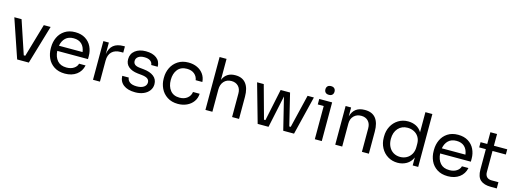

<svg xmlns="http://www.w3.org/2000/svg" viewBox="-6 -1641 6883 2560"><g transform="rotate(15 3436.0 -361.0)"><path d="M24 -534H124L277 -76H298L431 -534H525L367 0H206Z M601 -258V-276Q601 -348 630 -411Q659 -474 718 -513Q777 -552 862 -552Q945 -552 1002.5 -516Q1060 -480 1088.5 -420.5Q1117 -361 1117 -292V-249H693Q698 -166 741.5 -116Q785 -66 868 -66Q929 -66 969 -93Q1009 -120 1018 -159H1108Q1091 -76 1027 -29Q963 18 868 18Q779 18 718.5 -21.5Q658 -61 629.5 -124Q601 -187 601 -258ZM1023 -321Q1014 -391 973 -429.5Q932 -468 862 -468Q792 -468 750.5 -428.5Q709 -389 697 -321Z M1253 -534H1329V-374Q1342 -459 1392 -499.5Q1442 -540 1531 -540H1549V-454H1515Q1435 -454 1392 -411.5Q1349 -369 1349 -289V0H1253Z M1616 -152H1706Q1708 -116 1740 -91Q1772 -66 1838 -66Q1900 -66 1935 -90.5Q1970 -115 1970 -154Q1970 -187 1945 -205.5Q1920 -224 1864 -230L1806 -236Q1726 -245 1680 -283Q1634 -321 1634 -387Q1634 -462 1690.5 -506Q1747 -550 1838 -550Q1930 -550 1985 -509Q2040 -468 2042 -391H1952Q1950 -425 1921 -446.5Q1892 -468 1838 -468Q1784 -468 1754 -445.5Q1724 -423 1724 -387Q1724 -356 1745 -338.5Q1766 -321 1812 -316L1870 -310Q1959 -301 2009.5 -261.5Q2060 -222 2060 -154Q2060 -105 2031.5 -66Q2003 -27 1952.5 -5.5Q1902 16 1838 16Q1734 16 1676 -28.5Q1618 -73 1616 -152Z M2159 -258V-276Q2159 -346 2189.5 -409.5Q2220 -473 2280.5 -512.5Q2341 -552 2426 -552Q2493 -552 2546.5 -527Q2600 -502 2632.5 -456Q2665 -410 2669 -349H2577Q2569 -401 2529.5 -433.5Q2490 -466 2426 -466Q2343 -466 2299 -411Q2255 -356 2255 -267Q2255 -179 2299.5 -123.5Q2344 -68 2428 -68Q2493 -68 2535 -102Q2577 -136 2583 -188H2675Q2672 -126 2638.5 -79.5Q2605 -33 2550 -7.5Q2495 18 2428 18Q2341 18 2280 -22Q2219 -62 2189 -125.5Q2159 -189 2159 -258Z M2805 -730H2901V-440Q2947 -550 3071 -550H3075Q3170 -550 3219.5 -487Q3269 -424 3269 -305V0H3173V-325Q3173 -389 3137 -425.5Q3101 -462 3042 -462Q2978 -462 2939.5 -419.5Q2901 -377 2901 -308V0H2805Z M3375 -534H3467L3593 -76H3613L3705 -516H3835L3942 -76H3962L4072 -534H4159L4028 0H3879L3770 -444L3676 0H3526Z M4315 -458H4233V-534H4411V0H4315ZM4279 -680Q4279 -707 4295 -723.5Q4311 -740 4342 -740Q4373 -740 4389 -723.5Q4405 -707 4405 -680Q4405 -653 4389 -636.5Q4373 -620 4342 -620Q4311 -620 4295 -636.5Q4279 -653 4279 -680Z M4597 -534H4673V-410Q4710 -550 4859 -550H4863Q4962 -550 5011.5 -487.5Q5061 -425 5061 -305V0H4965V-325Q4965 -388 4929.5 -425Q4894 -462 4834 -462Q4771 -462 4732 -422.5Q4693 -383 4693 -319V0H4597Z M5197 -258V-276Q5197 -352 5230 -415Q5263 -478 5322.5 -515Q5382 -552 5457 -552Q5518 -552 5567 -527.5Q5616 -503 5646 -453V-730H5742V0H5666V-110Q5637 -45 5582 -13.5Q5527 18 5460 18Q5385 18 5325 -18.5Q5265 -55 5231 -118.5Q5197 -182 5197 -258ZM5650 -249V-295Q5650 -348 5626 -387.5Q5602 -427 5561 -447.5Q5520 -468 5472 -468Q5392 -468 5342.5 -413Q5293 -358 5293 -267Q5293 -207 5316 -161Q5339 -115 5380 -90.5Q5421 -66 5473 -66Q5522 -66 5562.5 -88.5Q5603 -111 5626.5 -152.5Q5650 -194 5650 -249Z M5886 -258V-276Q5886 -348 5915 -411Q5944 -474 6003 -513Q6062 -552 6147 -552Q6230 -552 6287.5 -516Q6345 -480 6373.5 -420.5Q6402 -361 6402 -292V-249H5978Q5983 -166 6026.5 -116Q6070 -66 6153 -66Q6214 -66 6254 -93Q6294 -120 6303 -159H6393Q6376 -76 6312 -29Q6248 18 6153 18Q6064 18 6003.5 -21.5Q5943 -61 5914.5 -124Q5886 -187 5886 -258ZM6308 -321Q6299 -391 6258 -429.5Q6217 -468 6147 -468Q6077 -468 6035.5 -428.5Q5994 -389 5982 -321Z M6552 -182V-462H6460V-534H6552V-696H6644V-534H6828V-462H6644V-170Q6644 -127 6667.5 -103.5Q6691 -80 6734 -80H6828V6H6746Q6651 6 6601.5 -37Q6552 -80 6552 -182Z"/></g></svg>

Font: Sora-SIA
Style: Regular
Weight: 400
Designer: Jonathan Barnbrook, Julián Moncada
Foundry: Barnbrook Fonts
Version: Version 2.000